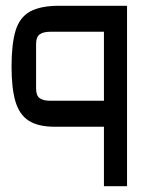

<svg xmlns="http://www.w3.org/2000/svg" viewBox="-20 -645 550 665"><path d="M340 0V-206H170Q112 -206 79.5 -227Q47 -248 33.5 -293.5Q20 -339 20 -414Q20 -493 34 -539Q48 -585 84 -605Q120 -625 185 -625H420V0ZM154 -296H340V-535H154Q130 -535 117.5 -526Q105 -517 105 -493V-338Q105 -314 117.5 -305Q130 -296 154 -296Z"/></svg>

Font: Changa ExtraLight
Style: Regular
Weight: 400
Version: Version 3.002; ttfautohint (v1.8.2)